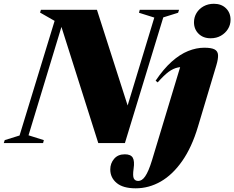

<svg xmlns="http://www.w3.org/2000/svg" viewBox="-68 -757 1240 1016"><path d="M624 -147 588 -135 748.5 -664 667.5 -689.5 671.5 -705H879.5L874.5 -689.5L796 -665L593 0H452L247 -646.5L268 -650.5L83 -41L164 -15.5L160 0H-48L-43 -15.5L35.5 -40L221 -646.5L144 -690.5L148.5 -705H445ZM958.5 -639Q958.5 -666 972 -688.2Q985.5 -710.5 1009.5 -723.8Q1033.5 -737 1064 -737Q1103.5 -737 1127.8 -713.2Q1152 -689.5 1152 -652.5Q1152 -625.5 1138.2 -603.5Q1124.5 -581.5 1101 -568Q1077.5 -554.5 1046.5 -554.5Q1007 -554.5 982.8 -578.5Q958.5 -602.5 958.5 -639ZM979.5 -86.5Q947 22.5 896.2 95Q845.5 167.5 782.8 203.5Q720 239.5 650 239.5Q583 239.5 549.2 211.2Q515.5 183 515.5 139.5Q515.5 107.5 535.8 83.5Q556 59.5 592.5 59.5Q624 59.5 634.5 77.5Q645 95.5 639 135.5Q633.5 174.5 640.2 187.5Q647 200.5 663.5 200.5Q673 200.5 682.2 194.8Q691.5 189 700.2 176.2Q709 163.5 718 142.5Q727 121.5 736.5 90.5L900 -450.5L932.5 -402Q899 -405 874 -400Q849 -395 824.2 -376.8Q799.5 -358.5 766.5 -321L755.5 -330Q797.5 -392.5 840.8 -431Q884 -469.5 927.5 -487Q971 -504.5 1013 -504.5Q1050.5 -504.5 1067.5 -495.5Q1084.5 -486.5 1085.8 -466Q1087 -445.5 1077 -412Z"/></svg>

Font: Newsreader 60pt ExtraBold
Style: Italic
Weight: 800
Italic angle: -17°
Designer: Hugues Gentile
Foundry: Production Type
Version: Version 1.003